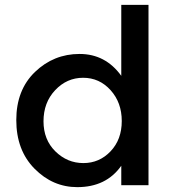

<svg xmlns="http://www.w3.org/2000/svg" viewBox="-20 -762 712 790"><path d="M479 -450V-742H591V0H479V-80Q417 8 298 8Q197 8 122 -68Q47 -144 47 -268Q47 -392 124 -466Q201 -540 307.5 -540Q414 -540 479 -450ZM159 -263Q159 -187 208 -139Q257 -91 323 -91Q389 -91 435 -139.5Q481 -188 481 -264Q481 -340 435 -391Q389 -442 322 -442Q255 -442 207 -391Q159 -340 159 -263Z"/></svg>

Font: Montserrat_am3
Style: Regular
Weight: 400
Designer: Julieta Ulanovsky
Foundry: Julieta Ulanovsky, Armenina letters added by Vahan Hovhannisyan
Version: Version 2.001